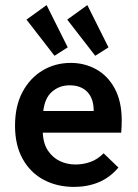

<svg xmlns="http://www.w3.org/2000/svg" viewBox="-20 -723 540 754"><path d="M271 11Q204 11 151.5 -17Q99 -45 69 -99Q39 -153 39 -229Q39 -307 68.5 -362Q98 -417 147.5 -446.5Q197 -476 258 -476Q312 -476 357.5 -451Q403 -426 430.5 -375.5Q458 -325 458 -250Q458 -240 457.5 -226Q457 -212 456 -202H148Q150 -158 169 -130.5Q188 -103 216 -90Q244 -77 276 -77Q307 -77 335 -87Q363 -97 387 -121L445 -65Q411 -25 367 -7Q323 11 271 11ZM150 -287H348Q348 -336 323 -362Q298 -388 253 -388Q214 -388 185 -363.5Q156 -339 150 -287ZM194 -504 84 -646 163 -703 246 -537ZM354 -504 244 -646 323 -703 406 -537Z"/></svg>

Font: Ligconsolata
Style: Bold
Weight: 700
Monospace: yes
Designer: Raph Levien, Cyreal, Brenton Simpson
Foundry: Raph Levien, Cyreal, Google
Version: Version 3.001; ttfautohint (v1.8.2.53-6de2)